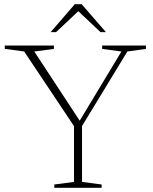

<svg xmlns="http://www.w3.org/2000/svg" viewBox="-20 -901 732 921"><path d="M96 -654 3 -666.5V-682.5H238.5V-666.5L144.5 -654L370.5 -309.5L354.5 -309L562.5 -654L470 -666.5V-682.5H680V-666.5L591 -654L373.5 -296.5V-28.5L467.5 -16V0H240.5V-16L335 -28.5V-296ZM347 -855.5H364.5L249 -747H223L339 -881H371.5L488 -747H462Z"/></svg>

Font: Newsreader ExtraLight
Style: Regular
Weight: 250
Designer: Hugues Gentile
Foundry: Production Type
Version: Version 1.003